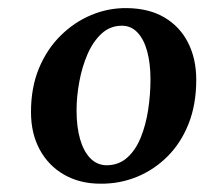

<svg xmlns="http://www.w3.org/2000/svg" viewBox="-20 -819 504 474"><path d="M292.5 -799Q347.5 -798.5 385.8 -776Q424 -753.5 444.2 -713.8Q464.5 -674 464.5 -622Q464.5 -561 445.5 -513.2Q426.5 -465.5 393.2 -432.5Q360 -399.5 317.5 -382.2Q275 -365 228 -365.5Q177 -365.5 138.2 -387.8Q99.5 -410 78 -449.8Q56.5 -489.5 56.5 -542.5Q56.5 -603 76.2 -650.5Q96 -698 129.8 -731.2Q163.5 -764.5 205.5 -782Q247.5 -799.5 292.5 -799ZM281 -755.5Q252 -755.5 231 -736.2Q210 -717 196.2 -685.5Q182.5 -654 175.8 -617.2Q169 -580.5 169 -546.5Q169 -506.5 177.5 -476.2Q186 -446 202.5 -428.8Q219 -411.5 242.5 -411Q273 -411 294 -429.8Q315 -448.5 327.5 -479.5Q340 -510.5 345.8 -548Q351.5 -585.5 351.5 -623Q351.5 -663 343.2 -692.8Q335 -722.5 319.2 -739Q303.5 -755.5 281 -755.5Z"/></svg>

Font: Merriweather 48pt
Style: Bold Italic
Weight: 700
Italic angle: -7.8°
Version: Version 2.101